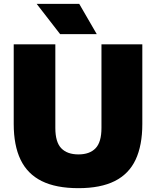

<svg xmlns="http://www.w3.org/2000/svg" viewBox="-20 -971 814 1001"><path d="M389 10Q272 10 197.5 -27Q123 -64 87.2 -138.5Q51.5 -213 51.5 -324.5V-740H268.5V-304Q268.5 -230 299.5 -198Q330.5 -166 389 -166Q447.5 -166 478.2 -198Q509 -230 509 -304V-740H722V-324.5Q722 -213 687 -138.5Q652 -64 578.2 -27Q504.5 10 389 10ZM293.5 -793 171 -951H393L484.5 -793Z"/></svg>

Font: Encode Sans SC Black
Style: Regular
Weight: 900
Version: Version 3.002